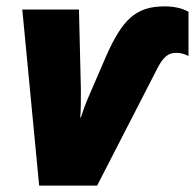

<svg xmlns="http://www.w3.org/2000/svg" viewBox="-20 -583 612 603"><path d="M103 0H285L472 -364C492 -404 508 -417 533 -417C547 -417 559 -414 572 -407V-546C551 -558 524 -563 497 -563C406 -563 364 -521 313 -406L260 -283C249 -259 239 -230 234 -214H232C234 -234 234 -267 234 -304L228 -553H50Z"/></svg>

Font: Noto Sans SemiCondensed Black
Style: Italic
Weight: 900
Width: 4
Italic angle: -12°
Designer: Monotype Design Team
Foundry: Monotype Imaging Inc.
Version: Version 2.013